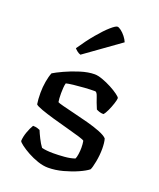

<svg xmlns="http://www.w3.org/2000/svg" viewBox="-140 -839 766 925"><g transform="rotate(20 243.0 -376.5)"><path d="M218 0Q193 0 165 -9.5Q137 -19 112.5 -32.5Q88 -46 71.5 -58.5Q55 -71 53 -77Q54 -99 63 -124Q72 -149 82 -165Q95 -165 104.5 -162Q114 -159 118 -157Q124 -142 135.5 -119Q147 -96 159 -80Q170 -77 185.5 -75.5Q201 -74 217 -74Q244 -74 275 -76.5Q306 -79 328 -87Q332 -95 334.5 -112Q337 -129 337 -145Q337 -164 334 -180Q331 -184 305 -192Q279 -200 241 -210Q203 -220 165 -231Q127 -242 99 -252Q71 -262 65 -269Q63 -281 62 -295.5Q61 -310 61 -327Q61 -356 66 -385Q71 -414 79 -433Q95 -443 129.5 -459Q164 -475 204 -487.5Q244 -500 277 -500Q293 -500 317 -491.5Q341 -483 364.5 -470.5Q388 -458 403.5 -446.5Q419 -435 420 -430Q420 -421 413.5 -401Q407 -381 398 -361.5Q389 -342 381 -334Q369 -334 359 -337.5Q349 -341 344 -344Q330 -377 322.5 -400.5Q315 -424 306 -424Q282 -424 252 -422Q222 -420 196.5 -417Q171 -414 160 -411Q157 -401 156 -386Q155 -371 155 -359Q155 -330 158 -314Q162 -311 187 -304.5Q212 -298 247.5 -289.5Q283 -281 320.5 -271Q358 -261 387 -249.5Q416 -238 427 -226Q430 -217 431.5 -203Q433 -189 433 -175Q433 -142 426.5 -108Q420 -74 414 -63Q398 -50 365.5 -35.5Q333 -21 294 -10.5Q255 0 218 0ZM179 -565Q169 -568 160.5 -575Q152 -582 148 -587Q181 -636 212.5 -673.5Q244 -711 268 -732Q292 -753 301 -753Q308 -753 320 -744Q332 -735 343 -721Q354 -707 359 -694Z"/></g></svg>

Font: Texturina
Style: Regular
Weight: 400
Designer: Guillermo Torres Carreño
Foundry: Omnibus-Type
Version: Version 1.002; ttfautohint (v1.8.3)